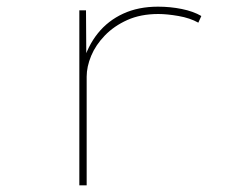

<svg xmlns="http://www.w3.org/2000/svg" viewBox="-20 -556 729 576"><path d="M218 0V-525H238L239 -372L228 -365Q243 -418 273.5 -456Q304 -494 349.5 -515Q395 -536 454 -536Q491 -536 525.5 -529Q560 -522 584 -508L575 -488Q550 -502 515.5 -508Q481 -514 455 -514Q402 -514 362 -496Q322 -478 294.5 -449.5Q267 -421 253.5 -388.5Q240 -356 240 -326V0Z"/></svg>

Font: Lexend Zetta Thin
Style: Regular
Weight: 250
Version: Version 1.007